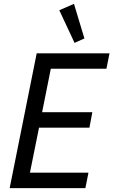

<svg xmlns="http://www.w3.org/2000/svg" viewBox="-20 -974 587 994"><path d="M30 0 170 -698H547L531 -618H243L198 -393H458L443 -313H182L135 -80H438L422 0ZM287 -921 363 -954 417 -775 366 -752Z"/></svg>

Font: IBM Plex Sans Cond Text
Style: Italic
Weight: 450
Width: 3
Italic angle: -11°
Designer: Mike Abbink, Paul van der Laan, Pieter van Rosmalen
Foundry: Bold Monday
Version: Version 1.3